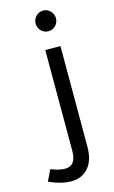

<svg xmlns="http://www.w3.org/2000/svg" viewBox="-221 -710 598 1004"><g transform="rotate(-15 78.5 -208.5)"><path d="M161 -563.5Q145 -547 122 -547Q99 -547 83 -563.5Q67 -580 67 -603Q67 -626 83.5 -642.5Q100 -659 122 -659Q144 -659 160.5 -642.5Q177 -626 177 -603Q177 -580 161 -563.5ZM162 -456V89Q162 163 127 202.5Q92 242 36 242Q-20 242 -85 212L-56 152Q-12 170 20 170Q80 170 80 90V-456Z"/></g></svg>

Font: Average Sans
Style: Regular
Weight: 400
Designer: Eduardo Rodriguez Tunni
Foundry: Eduardo Rodriguez Tunni
Version: Version 1.001